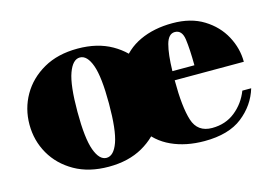

<svg xmlns="http://www.w3.org/2000/svg" viewBox="-71 -607 1073 754"><g transform="rotate(-15 466.0 -230.0)"><path d="M30 -230Q30 -295 61.2 -349.5Q92.5 -404 150.5 -437Q208.5 -470 289 -470Q369.5 -470 427.5 -437Q485.5 -404 516.8 -349.5Q548 -295 548 -230Q548 -165 516.8 -110.5Q485.5 -56 427.5 -23Q369.5 10 289 10Q208.5 10 150.5 -23Q92.5 -56 61.2 -110.5Q30 -165 30 -230ZM225 -230Q225 -122 242.5 -74Q260 -26 289 -26Q318.5 -26 335.8 -74Q353 -122 353 -230Q353 -338 335.8 -386Q318.5 -434 289 -434Q260 -434 242.5 -386Q225 -338 225 -230ZM908 -143Q888.5 -78 832.5 -34Q776.5 10 678 10Q602.5 10 544.2 -16.8Q486 -43.5 453 -96.8Q420 -150 420 -230Q420 -310 452.2 -363.2Q484.5 -416.5 542 -443.2Q599.5 -470 675 -470Q749.5 -470 801.2 -438Q853 -406 880 -355.8Q907 -305.5 907 -251H626V-250Q626 -142 643.5 -87Q661 -32 720 -32Q775 -32 814.2 -63.5Q853.5 -95 872 -143ZM675 -434Q649 -434 638.5 -395.2Q628 -356.5 626.5 -288H716Q715.5 -354 710 -394Q704.5 -434 675 -434Z"/></g></svg>

Font: Bodoni* 06pt Fatface
Style: Regular
Weight: 900
Version: Version 2.3